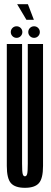

<svg xmlns="http://www.w3.org/2000/svg" viewBox="-20 -883 239 908"><path d="M97.9 5.2Q51.4 5.2 31.8 -16.8Q12.2 -38.8 12.2 -98.2V-675H84.4V-108.5Q84.4 -71.2 87.4 -60.2Q90.4 -49.2 97.9 -49.2Q105.4 -49.2 108.4 -60.2Q111.4 -71.2 111.4 -108.5V-675H183.5V-98.2Q183.5 -38.8 163.9 -16.8Q144.4 5.2 97.9 5.2ZM58.4 -704Q47.1 -704 39 -712Q31 -720.1 31 -731.4Q31 -742.8 39 -750.8Q47.1 -758.7 58.4 -758.7Q69.8 -758.7 77.8 -750.8Q85.7 -742.8 85.7 -731.4Q85.7 -720.1 77.8 -712Q69.8 -704 58.4 -704ZM141.1 -704Q129.8 -704 121.7 -712Q113.7 -720.1 113.7 -731.4Q113.7 -742.8 121.7 -750.8Q129.8 -758.7 141.1 -758.7Q152.5 -758.7 160.4 -750.8Q168.4 -742.8 168.4 -731.4Q168.4 -720.1 160.4 -712Q152.5 -704 141.1 -704ZM105 -789.3 61.1 -863.1H112L140.2 -789.3Z"/></svg>

Font: Anybody UltraCondensed Thin
Style: Regular
Weight: 100
Width: 1
Designer: Tyler Finck
Foundry: Etcetera Type Company
Version: Version 1.110